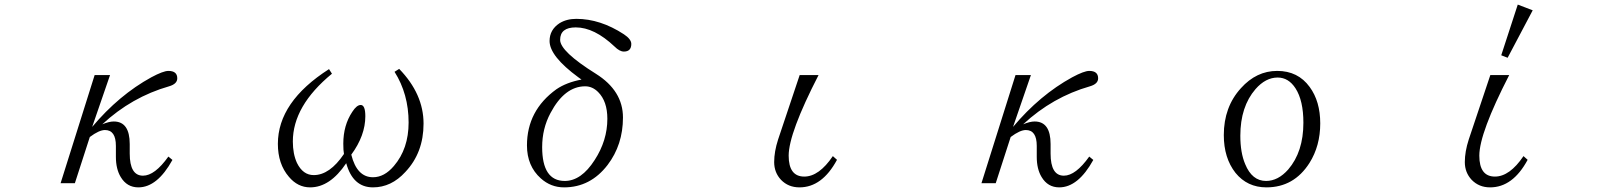

<svg xmlns="http://www.w3.org/2000/svg" viewBox="-20 -850 7040 834"><path d="M458 -523.9 380.4 -298.8Q497.1 -437.5 637.2 -514.2Q689 -542 711.4 -542Q750 -542 750 -509.8Q750 -485.4 714.4 -475.1Q552.2 -428.7 424.3 -310.1Q454.1 -322.3 474.1 -322.3Q543.5 -322.3 543.5 -224.1V-183.1Q543.5 -86.9 601.1 -86.9Q652.3 -86.9 711.4 -169.9L729 -155.3Q663.1 -36.1 581.1 -36.1Q531.2 -36.1 504.4 -81.1Q483.4 -115.7 483.4 -168.9V-216.3Q483.4 -285.2 436 -285.2Q410.6 -285.2 370.1 -254.9L305.2 -54.2H243.2L391.1 -523.9Z M1421.9 -529.8Q1252 -390.1 1252 -235.4Q1252 -181.2 1270 -142.1Q1295.9 -89.4 1342.8 -89.4Q1412.1 -89.4 1474.1 -181.2Q1471.2 -195.8 1471.2 -226.1Q1471.2 -305.7 1510.3 -364.3Q1529.3 -394 1546.9 -394Q1566.9 -394 1566.9 -345.2Q1566.9 -261.2 1505.9 -178.2Q1530.3 -80.1 1600.1 -80.1Q1649.4 -80.1 1690.9 -128.9Q1754.9 -203.6 1754.9 -317.9Q1754.9 -441.4 1693.8 -538.1L1713.9 -550.8Q1819.8 -441.9 1819.8 -313Q1819.8 -186.5 1740.7 -103Q1679.7 -36.1 1600.1 -36.1Q1512.7 -36.1 1483.9 -141.1Q1413.6 -36.1 1327.1 -36.1Q1273.4 -36.1 1234.9 -82Q1187 -137.7 1187 -225.1Q1187 -407.7 1409.2 -549.8Z M2505.9 -504.4 2492.2 -514.2Q2367.2 -606 2367.2 -671.9Q2367.2 -720.7 2410.2 -749Q2440.9 -768.1 2483.4 -768.1Q2587.4 -768.1 2689.9 -701.2Q2722.2 -679.7 2722.2 -659.2Q2722.2 -626 2689.9 -626Q2671.4 -626 2649.4 -647.9Q2561.5 -731 2481 -731Q2413.1 -731 2413.1 -676.8Q2413.1 -626.5 2568.8 -529.3Q2686 -455.6 2686 -339.4Q2686 -221.2 2619.1 -133.3Q2544.4 -36.1 2430.2 -36.1Q2372.6 -36.1 2329.1 -75.2Q2269 -128.9 2269 -218.3Q2269 -370.1 2397 -462.4Q2440.9 -492.2 2505.9 -504.4ZM2522 -475.1Q2432.6 -475.1 2371.1 -358.9Q2335 -291.5 2335 -210.9Q2335 -64 2433.1 -64Q2504.9 -64 2563 -154.8Q2618.2 -239.7 2618.2 -334Q2618.2 -410.2 2578.1 -450.2Q2553.2 -475.1 2522 -475.1Z M3453.6 -523.9H3535.6Q3405.8 -271.5 3405.8 -173.8Q3405.8 -83 3473.6 -83Q3537.6 -83 3597.7 -171.9L3615.7 -155.8Q3551.3 -36.1 3452.6 -36.1Q3404.3 -36.1 3372.6 -68.8Q3342.8 -100.6 3342.8 -146Q3342.8 -191.4 3359.9 -244.1Z M4458 -523.9 4380.4 -298.8Q4497.1 -437.5 4637.2 -514.2Q4689 -542 4711.4 -542Q4750 -542 4750 -509.8Q4750 -485.4 4714.4 -475.1Q4552.2 -428.7 4424.3 -310.1Q4454.1 -322.3 4474.1 -322.3Q4543.5 -322.3 4543.5 -224.1V-183.1Q4543.5 -86.9 4601.1 -86.9Q4652.3 -86.9 4711.4 -169.9L4729 -155.3Q4663.1 -36.1 4581.1 -36.1Q4531.2 -36.1 4504.4 -81.1Q4483.4 -115.7 4483.4 -168.9V-216.3Q4483.4 -285.2 4436 -285.2Q4410.6 -285.2 4370.1 -254.9L4305.2 -54.2H4243.2L4391.1 -523.9Z M5527.8 -542Q5618.2 -542 5668.9 -472.2Q5714.8 -409.7 5714.8 -314Q5714.8 -216.3 5668 -142.1Q5600.6 -36.1 5481 -36.1Q5397.9 -36.1 5346.7 -99.1Q5295.9 -163.6 5295.9 -263.2Q5295.9 -385.3 5370.1 -466.8Q5437.5 -542 5527.8 -542ZM5529.8 -513.2Q5477.5 -513.2 5433.6 -462.9Q5367.7 -386.7 5367.7 -260.3Q5367.7 -186.5 5388.7 -137.2Q5418.5 -64 5479.5 -64Q5531.7 -64 5575.7 -113.8Q5641.6 -190.4 5641.6 -316.9Q5641.6 -413.1 5607.4 -466.3Q5577.1 -513.2 5529.8 -513.2Z M6453.6 -523.9H6535.6Q6405.8 -271.5 6405.8 -173.8Q6405.8 -83 6473.6 -83Q6537.6 -83 6597.7 -171.9L6615.7 -155.8Q6551.3 -36.1 6452.6 -36.1Q6404.3 -36.1 6372.6 -68.8Q6342.8 -100.6 6342.8 -146Q6342.8 -191.4 6359.9 -244.1ZM6572.8 -830.1 6637.7 -805.2 6528.8 -599.1 6501 -609.9Z"/></svg>

Font: I.Ming
Style: Regular
Weight: 400
Designer: Ichiten Fonts Project
Version: Version 5.10 Mar 24, 2018